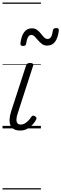

<svg xmlns="http://www.w3.org/2000/svg" viewBox="-20 -1011 483 1512"><path d="M139 17Q109 17 90 6.5Q71 -4 62.5 -24Q54 -44 55.5 -72.5Q57 -101 69 -138L185 -494Q189 -506 196 -510.5Q203 -515 218 -515Q232 -515 238.5 -509.5Q245 -504 241 -494L119 -117Q110 -90 109.5 -70.5Q109 -51 117.5 -40.5Q126 -30 144 -30Q160 -30 175.5 -39Q191 -48 204 -61.5Q217 -75 225 -89Q229 -95 236 -99Q243 -103 255 -96Q266 -90 267 -82Q268 -74 263 -66Q252 -46 234 -27Q216 -8 192.5 4.5Q169 17 139 17ZM351 -652Q327 -652 310 -665Q293 -678 279.5 -694Q266 -710 253.5 -723Q241 -736 226 -736Q211 -736 201 -719Q191 -702 186 -668Q185 -658 179 -653.5Q173 -649 161 -649Q138 -649 141 -671Q148 -727 170 -757.5Q192 -788 231 -788Q256 -788 273 -775Q290 -762 302.5 -745.5Q315 -729 327.5 -716.5Q340 -704 356 -704Q372 -704 382 -720.5Q392 -737 396 -769Q398 -790 423 -790Q436 -790 440 -785.5Q444 -781 443 -769Q436 -712 413.5 -682Q391 -652 351 -652ZM0 471H302V481H0ZM0 -20H302V0H0ZM0 -505H302V-500H0ZM0 -991H302V-981H0Z"/></svg>

Font: Playwrite IE Guides
Style: Regular
Weight: 400
Designer: Veronika Burian, José Scaglione
Foundry: TypeTogether
Version: Version 1.003